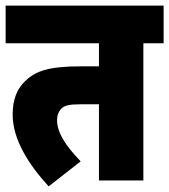

<svg xmlns="http://www.w3.org/2000/svg" viewBox="-20 -642 602 683"><path d="M490 -488H562V-622H0V-488H332V-406H267C155 -406 108 -390 71 -355C42 -328 25 -290 25 -235C25 -146 81 -58 153 21L267 -68C215 -122 183 -169 183 -215C183 -231 188 -244 196 -253C208 -267 225 -271 267 -271H332V0H490Z"/></svg>

Font: Noto Sans Devanagari UI Condensed Black
Style: Regular
Weight: 900
Width: 3
Designer: Jelle Bosma - Monotype Design Team
Foundry: Monotype Imaging Inc.
Version: Version 2.004